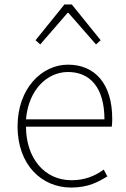

<svg xmlns="http://www.w3.org/2000/svg" viewBox="-20 -831 567 864"><path d="M300 13C378 13 423 -13 463 -37L447 -68C407 -39 362 -20 302 -20C178 -20 97 -122 97 -261H483C485 -275 485 -286 485 -297C485 -453 408 -540 286 -540C169 -540 59 -434 59 -262C59 -90 167 13 300 13ZM97 -294C108 -427 192 -507 286 -507C385 -507 450 -437 450 -294ZM140 -650 161 -631 284 -773H288L412 -631L433 -650L303 -811H270Z"/></svg>

Font: Noto Sans JP Thin
Style: Regular
Weight: 100
Designer: Ryoko NISHIZUKA 西塚涼子 (kana, bopomofo & ideographs); Paul D. Hunt (Latin, Greek & Cyrillic); Sandoll Communications 산돌커뮤니
Foundry: Adobe
Version: Version 2.004;hotconv 1.0.118;makeotfexe 2.5.65603